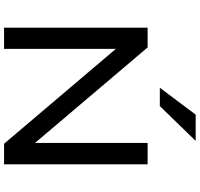

<svg xmlns="http://www.w3.org/2000/svg" viewBox="-39 -942 981 943"><g transform="rotate(90 451.5 -470.5)"><path d="M116 0V-705H213L682 -152V-705H787V0H686L220 -549V0ZM411 -765 543 -941H672L501 -765Z"/></g></svg>

Font: Nunito Sans 7pt SemiExpanded Medium
Style: Regular
Weight: 500
Width: 6
Designer: Vernon Adams
Foundry: Vernon Adams
Version: Version 3.101;gftools[0.9.27]